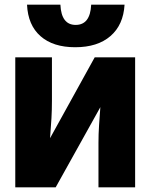

<svg xmlns="http://www.w3.org/2000/svg" viewBox="-20 -797 640 817"><path d="M45 0V-553H201V-369Q201 -330 199 -294.5Q197 -259 193 -209L383 -553H555V0H399V-189Q399 -227 401.5 -264Q404 -301 407 -341L217 0ZM300 -596Q206 -596 152.5 -643Q99 -690 95 -777H237Q241 -691 302 -691Q364 -691 368 -777H510Q505 -691 450 -643.5Q395 -596 300 -596Z"/></svg>

Font: Noto Sans Mono Black
Style: Regular
Weight: 900
Designer: Monotype Design Team
Foundry: Monotype Imaging Inc.
Version: Version 2.014